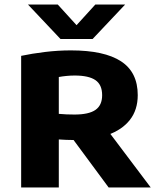

<svg xmlns="http://www.w3.org/2000/svg" viewBox="-20 -824 698 844"><path d="M73 0V-578.5Q120 -588.5 177.5 -595.5Q235 -602.5 291.5 -602.5Q438.5 -602.5 512 -554.5Q585.5 -506.5 585.5 -406Q585.5 -341 551 -297Q516.5 -253 453.2 -230.8Q390 -208.5 303.5 -208.5Q287 -208.5 271 -209.2Q255 -210 238.5 -211V0ZM457.5 0 255 -274H436L642.5 0ZM307.5 -320.5Q370.5 -320.5 399.8 -341Q429 -361.5 429 -405.5Q429 -451.5 399.5 -471.8Q370 -492 308.5 -492Q290.5 -492 272.5 -490.2Q254.5 -488.5 238.5 -485.5V-323.5Q258 -322 272.8 -321.2Q287.5 -320.5 307.5 -320.5ZM246 -652.5 103 -804H234L330.5 -698H302.5L399 -804H530L387 -652.5Z"/></svg>

Font: Encode Sans SC SemiExpanded
Style: Bold
Weight: 700
Width: 6
Designer: Multiple Designers
Foundry: Impallari Type
Version: Version 3.002